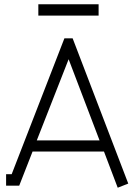

<svg xmlns="http://www.w3.org/2000/svg" viewBox="-20 -877 647 907"><path d="M445.8 -803.2H161.1V-856.9H445.8ZM35.2 -54.2 284.2 -695.8H323.2L585.9 -9.8L536.1 9.8L471.2 -161.1H133.8L70.8 0H8.8V-54.2ZM304.2 -597.2 153.8 -213.9H450.2Z"/></svg>

Font: Rawengulk
Style: Demibold
Weight: 600
Version: Version 0.92